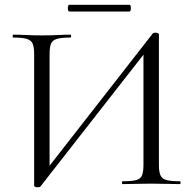

<svg xmlns="http://www.w3.org/2000/svg" viewBox="-20 -770 809 803"><path d="M168.8 -53.2 618.6 -629.6Q621.6 -633.4 629.6 -633.4Q634.8 -633.4 639.7 -631.5Q644.6 -629.6 644.6 -626.4V-81Q644.6 -52 651 -37Q657.4 -22 676.3 -17Q695.2 -12 732.2 -12Q735.2 -12 735.2 -6Q735.2 0 732.2 0Q708.6 0 677.5 -1Q646.4 -2 612.8 -2Q576.4 -2 546.5 -1Q516.6 0 493 0Q490 0 490 -6Q490 -12 493 -12Q531.4 -12 549.8 -17Q568.2 -22 574.1 -37Q580 -52 580 -81V-570L599.4 -566.2L149.6 9.4Q146.6 13.2 137.8 13.2Q132.4 13.2 127.6 11.7Q122.8 10.2 122.8 6.2V-544Q122.8 -573 116.5 -587.5Q110.2 -602 91.2 -607.5Q72.2 -613 35.2 -613Q33 -613 33 -619Q33 -625 35.2 -625Q59.6 -625 90.7 -623.5Q121.8 -622 154.6 -622Q192 -622 221.5 -623.5Q251 -625 275.2 -625Q277.4 -625 277.4 -619Q277.4 -613 275.2 -613Q237.6 -613 218.5 -607.5Q199.4 -602 193.4 -587.5Q187.4 -573 187.4 -544V-49.4ZM269.8 -721.8Q266.2 -721.8 264.5 -728.9Q262.8 -736 264.5 -743Q266.2 -750 269.8 -750H520.8Q525.4 -750 526.7 -743Q528 -736 526.7 -728.9Q525.4 -721.8 520.8 -721.8Z"/></svg>

Font: Cormorant Infant Light
Style: Regular
Weight: 300
Designer: Christian Thalmann (Catharsis Fonts)
Foundry: Catharsis Fonts
Version: Version 4.001